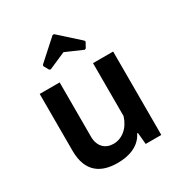

<svg xmlns="http://www.w3.org/2000/svg" viewBox="-162 -789 864 917"><g transform="rotate(-30 269.5 -330.5)"><path d="M65 -460V-147C65 -26 136 12 223 12C280 12 344 -4 374 -64H378L384 0H470V-460H359V-168C341 -110 299 -77 252 -77C207 -77 175 -107 175 -161V-460ZM259 -673 149 -574 146 -567 162 -538 169 -535 263 -576 357 -535 364 -538 380 -567 377 -574 267 -673Z"/></g></svg>

Font: Quattrocento Sans
Style: Bold
Weight: 700
Designer: Pablo Impallari
Foundry: Pablo Impallari, Igino Marini, Brenda Gallo
Version: Version 2.000